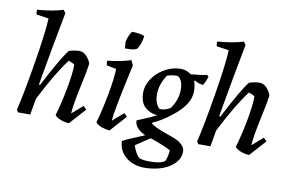

<svg xmlns="http://www.w3.org/2000/svg" viewBox="-90 -877 1897 1255"><g transform="rotate(10 858.0 -249.5)"><path d="M399 12Q376 12 347 2Q318 -8 304 -25Q330 -113 348.5 -213.5Q367 -314 367 -371Q354 -381 327 -390Q253 -293 159 -108L140 0H59L49 -16Q76 -128 110.5 -337Q145 -546 149 -639L67 -651Q63 -665 65 -682Q172 -691 237 -712L251 -692Q207 -464 162 -204L170 -202Q268 -392 316 -453Q354 -465 385 -465Q414 -465 436 -439Q458 -413 462 -392Q456 -344 432 -235Q405 -110 402 -53L474 -116L495 -95Z M675 -533Q674 -538 673 -553Q672 -568 671 -573Q677 -612 701 -648Q759 -648 785 -634Q782 -606 772 -580Q762 -554 754 -545Q747 -541 731 -536Q714 -533 675 -533ZM641 -391 577 -403Q574 -416 574 -434Q662 -443 730 -465L745 -432Q676 -124 672 -53L745 -116L765 -95L669 12Q647 12 618 2Q589 -8 575 -25Q600 -112 620.5 -223Q641 -334 641 -391Z M934 213Q861 213 811.5 172Q762 131 760 66Q789 50 904 3Q831 -29 831 -83Q923 -120 958 -140Q912 -142 877 -173Q842 -204 842 -271Q842 -311 864 -349.5Q886 -388 922 -416Q987 -465 1059 -465Q1097 -465 1127 -441Q1213 -449 1233 -456L1245 -445Q1235 -413 1219 -387Q1193 -387 1161 -406L1158 -400Q1168 -370 1168 -334Q1168 -244 1052 -158Q999 -114 931 -84Q953 -60 1045 -29Q1083 -16 1105.5 -6Q1128 4 1147 23Q1166 42 1166 65Q1166 112 1129.5 147Q1093 182 1041.5 197.5Q990 213 934 213ZM972 -182Q1005 -182 1037 -202Q1081 -262 1081 -330Q1081 -370 1068 -392.5Q1055 -415 1041 -416Q1011 -416 977 -406Q933 -342 933 -274Q933 -235 946.5 -208.5Q960 -182 972 -182ZM896 159Q925 167 962 167Q1033 167 1062 146Q1068 136 1073.5 112Q1079 88 1079 72Q1034 47 943 16L848 79Q854 101 868 126Q882 151 896 159Z M1595 12Q1572 12 1543 2Q1514 -8 1500 -25Q1526 -113 1544.5 -213.5Q1563 -314 1563 -371Q1550 -381 1523 -390Q1449 -293 1355 -108L1336 0H1255L1245 -16Q1272 -128 1306.5 -337Q1341 -546 1345 -639L1263 -651Q1259 -665 1261 -682Q1368 -691 1433 -712L1447 -692Q1403 -464 1358 -204L1366 -202Q1464 -392 1512 -453Q1550 -465 1581 -465Q1610 -465 1632 -439Q1654 -413 1658 -392Q1652 -344 1628 -235Q1601 -110 1598 -53L1670 -116L1691 -95Z"/></g></svg>

Font: Albura Medium
Style: Italic
Weight: 462
Italic angle: -7°
Designer: Mercedes Jáuregui
Foundry: Omnibus-Type Team
Version: Version 1.000